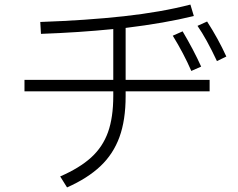

<svg xmlns="http://www.w3.org/2000/svg" viewBox="-20 -789 1040 839"><path d="M529 -440H896V-390H529V-369Q529 -264 502 -190Q475 -116 419 -63Q363 -10 273 30L243 -18Q328 -55 378.5 -101Q429 -147 452 -211.5Q475 -276 475 -370V-390H87V-440H475V-662Q325 -647 159 -641L156 -693Q357 -700 521 -718Q685 -736 812 -769L827 -719Q701 -688 529 -667ZM885 -695Q934 -619 969 -542L928 -522Q882 -620 843 -676ZM816 -479Q783 -555 735 -633L778 -652Q826 -571 859 -498Z"/></svg>

Font: IBM Plex Sans JP Light
Style: Regular
Weight: 300
Designer: Mike Abbink; Paul van der Laan; Pieter van Rosmalen; Wujin Sim; Yejin Wi; Jinhee Kim; Boomi Park; Yona Kim; Kichan Ma
Foundry: Sandoll Inc.
Version: Version 1.002